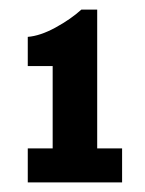

<svg xmlns="http://www.w3.org/2000/svg" viewBox="-20 -821 302 401"><path d="M38 -440V-511H90V-683H38V-744Q64 -746 96 -763.5Q128 -781 150 -801H183V-511H235V-440Z"/></svg>

Font: Archivo ExtraCondensed Black
Style: Regular
Weight: 900
Width: 2
Designer: Hector Gatti
Foundry: Omnibus-Type
Version: Version 2.001; ttfautohint (v1.8.3)